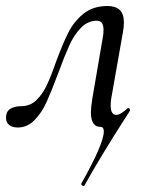

<svg xmlns="http://www.w3.org/2000/svg" viewBox="-33 -416 500 640"><path d="M-13 -24Q-13 -44 1 -53Q15 -62 37 -62Q67 -62 87.5 -81.5Q108 -101 122 -130Q136 -159 153 -208Q176 -270 194.5 -307Q213 -344 245 -370Q277 -396 325 -396Q352 -396 366 -383Q380 -370 380 -341Q380 -328 377 -310L338 -89Q336 -80 336 -64Q336 -33 355 -33Q363 -33 374 -40.5Q385 -48 392 -55L394 -56Q397 -56 399 -53Q401 -50 400 -47Q399 -44 379 -14Q301 108 248 203Q248 204 246 204Q243 204 240 201.5Q237 199 238 196Q313 63 313 22Q313 7 302 7Q270 7 270 -42Q270 -57 275 -89L310 -293Q312 -302 312 -317Q312 -347 290 -347Q260 -347 237 -323.5Q214 -300 198 -264.5Q182 -229 161 -172Q139 -113 122.5 -76.5Q106 -40 82 -15.5Q58 9 26 9Q8 9 -2.5 0.5Q-13 -8 -13 -24Z"/></svg>

Font: CormorantInfant-MediumItalic
Style: Italic
Weight: 500
Italic angle: -10°
Designer: Christian Thalmann (Catharsis Fonts)
Foundry: Catharsis Fonts
Version: Version 3.303